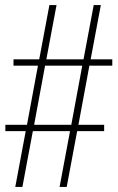

<svg xmlns="http://www.w3.org/2000/svg" viewBox="-20 -734 465 754"><path d="M40 0 81 -219H1V-244H86L129 -476H33V-501H134L174 -714H202L162 -501H308L348 -714H376L336 -501H421V-476H331L288 -244H389V-219H283L242 0H214L255 -219H109L68 0ZM114 -244H260L303 -476H157Z"/></svg>

Font: Noto Serif Georgian ExtraCondensed Thin
Style: Regular
Weight: 100
Width: 2
Designer: Monotype Design Team, Akaki Razmadze
Foundry: Google LLC
Version: Version 2.003; ttfautohint (v1.8.4.7-5d5b)